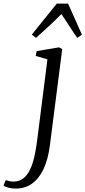

<svg xmlns="http://www.w3.org/2000/svg" viewBox="-143 -824 488 1097"><path d="M142 7Q131.5 87 105.8 141.8Q80 196.5 40 225Q0 253.5 -53 253.5Q-75 253.5 -94.5 248.5Q-114 243.5 -123 236L-110.5 205Q-103 208 -90.5 210.8Q-78 213.5 -66.5 213.5Q-33.5 213.5 -10.8 196Q12 178.5 27.5 147.2Q43 116 52.8 73.2Q62.5 30.5 69 -20L128 -485L61 -504.5L66.5 -532L194 -553.5L212.5 -543.5ZM62.5 -607.5 39 -626.5 181.5 -803.5H246L325 -626L298.5 -607.5Q275 -640.5 254 -673.8Q233 -707 207.5 -743.5Q174.5 -709.5 138.5 -676.5Q102.5 -643.5 62.5 -607.5Z"/></svg>

Font: Merriweather 48pt Light
Style: Italic
Weight: 300
Italic angle: -7.8°
Version: Version 2.101